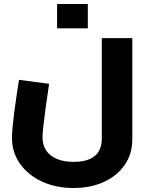

<svg xmlns="http://www.w3.org/2000/svg" viewBox="-20 -694 751 962"><path d="M349 248Q260 248 190 215.5Q120 183 80 126Q40 69 40 -4Q40 -24 43 -56.5Q46 -89 51 -129Q56 -169 62.5 -211.5Q69 -254 75 -294L226 -274Q216 -207 208.5 -152.5Q201 -98 197 -60.5Q193 -23 193 -5Q193 32 211 59.5Q229 87 264 102Q299 117 349 117Q402 117 433 101.5Q464 86 477 60.5Q490 35 490 3V-503H643V3Q643 77 605 132Q567 187 500.5 217.5Q434 248 349 248ZM266 -552V-674H420V-552Z"/></svg>

Font: Cairo ExtraBold
Style: Regular
Weight: 800
Designer: Mohamed Gaber, Accademia di Belle Arti di Urbino
Foundry: Kief Type Foundry, Accademia di Belle Arti di Urbino
Version: Version 3.117